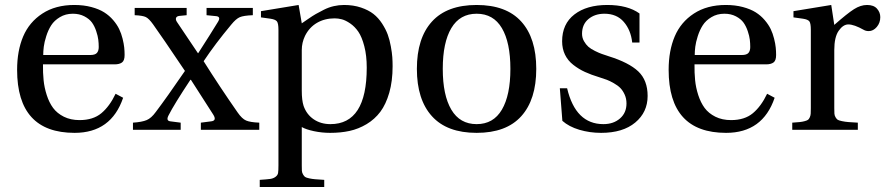

<svg xmlns="http://www.w3.org/2000/svg" viewBox="-20 -522 3562 772"><path d="M48.8 -241.2Q48.8 -317.9 73.2 -375.5Q97.7 -433.1 150.4 -467.5Q203.1 -502 278.8 -502Q316.4 -502 347.4 -493.7Q378.4 -485.4 398.9 -472.4Q419.4 -459.5 435.1 -441.2Q450.7 -422.9 459.2 -405Q467.8 -387.2 472.9 -366.5Q478 -345.7 479.5 -330.8Q481 -315.9 481 -300.8Q481 -278.3 470.5 -270.8Q460 -263.2 440.9 -263.2H152.8Q152.3 -229.5 155.3 -199.7Q158.2 -169.9 168 -139.6Q177.7 -109.4 193.6 -87.9Q209.5 -66.4 236.8 -52.7Q264.2 -39.1 299.8 -39.1Q354.5 -39.1 387.7 -66.9Q420.9 -94.7 444.8 -145L475.1 -128.9Q427.2 12.2 279.8 12.2Q48.8 12.2 48.8 -241.2ZM153.8 -300.8H342.8Q362.3 -300.8 369.6 -309.1Q377 -317.4 377 -333Q377 -347.7 375.2 -362.3Q373.5 -377 366.9 -396.7Q360.4 -416.5 349.9 -431.2Q339.4 -445.8 319.3 -456.3Q299.3 -466.8 272.9 -466.8Q243.7 -466.8 220.9 -453.1Q198.2 -439.5 186 -420.4Q173.8 -401.4 166 -376.7Q158.2 -352.1 156 -334Q153.8 -315.9 153.8 -300.8Z M514.6 0V-28.8Q550.8 -31.2 569.6 -39.1Q588.4 -46.9 606.4 -71.8Q650.4 -129.9 723.6 -236.8Q628.4 -378.4 595.7 -423.8Q578.6 -447.8 565.9 -453.6Q553.2 -459.5 521.5 -460.9V-490.2H730.5V-460.9L700.7 -458Q689.9 -456.5 687.7 -449.5Q685.5 -442.4 691.9 -433.1L775.9 -308.1H776.9Q828.1 -387.7 856.4 -434.1Q869.1 -454.6 849.6 -457L810.5 -460.9V-490.2H996.6V-460.9Q959.5 -459.5 944.1 -452.9Q928.7 -446.3 909.7 -422.9Q845.2 -345.7 798.8 -275.9Q862.3 -174.8 935.5 -69.8Q953.1 -44.4 969.5 -37.4Q985.8 -30.3 1022.5 -28.8V0H787.6V-28.8L829.6 -34.2Q853 -37.1 836.9 -62L747.6 -201.2H745.6Q680.2 -102.5 657.7 -58.1Q646.5 -36.6 664.6 -34.2L706.5 -28.8V0Z M1024.4 201.2Q1053.7 199.2 1066.2 197.5Q1078.6 195.8 1087.6 189.2Q1096.7 182.6 1098.1 173.3Q1099.6 164.1 1099.6 143.1V-401.9Q1099.6 -428.2 1093.5 -436Q1087.4 -443.8 1067.4 -446.8L1029.3 -452.1V-477.1L1180.7 -502L1193.4 -428.2Q1198.7 -431.6 1218 -445.1Q1237.3 -458.5 1249.8 -465.6Q1262.2 -472.7 1282 -482.7Q1301.8 -492.7 1322 -497.3Q1342.3 -502 1363.3 -502Q1400.9 -502 1431.4 -491.7Q1461.9 -481.4 1481.7 -465.8Q1501.5 -450.2 1516.4 -427.2Q1531.2 -404.3 1539.1 -382.8Q1546.9 -361.3 1551.5 -335.4Q1556.2 -309.6 1557.4 -292Q1558.6 -274.4 1558.6 -255.9Q1558.6 -195.8 1545.2 -149.2Q1531.7 -102.5 1509.3 -72.5Q1486.8 -42.5 1454.1 -22.9Q1421.4 -3.4 1385.7 4.4Q1350.1 12.2 1307.6 12.2Q1274.4 12.2 1242.2 5.4Q1210 -1.5 1193.4 -11.2V143.1Q1193.4 157.2 1193.8 164.8Q1194.3 172.4 1198.5 179.4Q1202.6 186.5 1206.8 189.5Q1210.9 192.4 1223.1 195.1Q1235.4 197.8 1247.6 198.7Q1259.8 199.7 1283.7 201.2V230H1024.4ZM1193.4 -157.2Q1193.4 -118.7 1200.7 -96.2Q1212.9 -61.5 1241.5 -42.2Q1270 -22.9 1308.6 -22.9Q1454.6 -22.9 1454.6 -250Q1454.6 -298.8 1444.8 -336.2Q1435.1 -373.5 1420.9 -394.3Q1406.7 -415 1388.2 -427.7Q1369.6 -440.4 1354.7 -444.3Q1339.8 -448.2 1325.7 -448.2Q1285.6 -448.2 1254.6 -430.2Q1223.6 -412.1 1206.5 -377.9Q1193.4 -350.6 1193.4 -320.8Z M1716.8 -54.7Q1656.2 -121.6 1656.2 -245.1Q1656.2 -368.7 1716.8 -435.3Q1777.3 -502 1896.5 -502Q2015.6 -502 2075.9 -435.3Q2136.2 -368.7 2136.2 -245.1Q2136.2 -121.6 2075.9 -54.7Q2015.6 12.2 1896.5 12.2Q1777.3 12.2 1716.8 -54.7ZM1794.7 -408.9Q1760.3 -351.1 1760.3 -245.1Q1760.3 -139.2 1794.7 -81.1Q1829.1 -22.9 1896.5 -22.9Q1963.9 -22.9 1998 -81.1Q2032.2 -139.2 2032.2 -245.1Q2032.2 -351.1 1998 -408.9Q1963.9 -466.8 1896.5 -466.8Q1829.1 -466.8 1794.7 -408.9Z M2231 -167H2260.3Q2294.4 -22.9 2406.2 -22.9Q2446.8 -22.9 2472.9 -45.7Q2499 -68.4 2499 -106Q2499 -125.5 2491.7 -141.6Q2484.4 -157.7 2474.4 -168Q2464.4 -178.2 2448 -187.5Q2431.6 -196.8 2419.9 -201.2Q2408.2 -205.6 2391.1 -210.9Q2356.9 -221.2 2332 -232.7Q2307.1 -244.1 2285.2 -261.2Q2263.2 -278.3 2251.7 -302.2Q2240.2 -326.2 2240.2 -356Q2240.2 -425.8 2289.6 -463.9Q2338.9 -502 2421.9 -502Q2503.9 -502 2551.3 -467.8V-351.1H2522Q2516.6 -400.9 2488.3 -433.8Q2460 -466.8 2410.2 -466.8Q2371.6 -466.8 2345.9 -445.3Q2320.3 -423.8 2320.3 -386.2Q2320.3 -370.1 2328.1 -356.4Q2335.9 -342.8 2345.5 -334.2Q2355 -325.7 2372.3 -317.1Q2389.6 -308.6 2399.7 -305.2Q2409.7 -301.8 2427.2 -295.9Q2508.8 -270.5 2546.4 -234.9Q2584 -199.2 2584 -136.2Q2584 -70.8 2534.2 -29.3Q2484.4 12.2 2397 12.2Q2351.1 12.2 2309.3 -0.2Q2267.6 -12.7 2241.2 -36.1Z M2668.5 -241.2Q2668.5 -317.9 2692.9 -375.5Q2717.3 -433.1 2770 -467.5Q2822.8 -502 2898.4 -502Q2936 -502 2967 -493.7Q2998 -485.4 3018.6 -472.4Q3039.1 -459.5 3054.7 -441.2Q3070.3 -422.9 3078.9 -405Q3087.4 -387.2 3092.5 -366.5Q3097.7 -345.7 3099.1 -330.8Q3100.6 -315.9 3100.6 -300.8Q3100.6 -278.3 3090.1 -270.8Q3079.6 -263.2 3060.5 -263.2H2772.5Q2772 -229.5 2774.9 -199.7Q2777.8 -169.9 2787.6 -139.6Q2797.4 -109.4 2813.2 -87.9Q2829.1 -66.4 2856.4 -52.7Q2883.8 -39.1 2919.4 -39.1Q2974.1 -39.1 3007.3 -66.9Q3040.5 -94.7 3064.5 -145L3094.7 -128.9Q3046.9 12.2 2899.4 12.2Q2668.5 12.2 2668.5 -241.2ZM2773.4 -300.8H2962.4Q2981.9 -300.8 2989.3 -309.1Q2996.6 -317.4 2996.6 -333Q2996.6 -347.7 2994.9 -362.3Q2993.2 -377 2986.6 -396.7Q2980 -416.5 2969.5 -431.2Q2959 -445.8 2939 -456.3Q2918.9 -466.8 2892.6 -466.8Q2863.3 -466.8 2840.6 -453.1Q2817.9 -439.5 2805.7 -420.4Q2793.5 -401.4 2785.6 -376.7Q2777.8 -352.1 2775.6 -334Q2773.4 -315.9 2773.4 -300.8Z M3165.5 0V-28.8Q3185.5 -30.3 3195.6 -31.2Q3205.6 -32.2 3215.6 -34.9Q3225.6 -37.6 3229.2 -40.5Q3232.9 -43.5 3236.1 -50.5Q3239.3 -57.6 3239.7 -65.2Q3240.2 -72.8 3240.2 -86.9V-401.9Q3240.2 -428.2 3234.4 -436Q3228.5 -443.8 3208.5 -446.8L3170.4 -452.1V-477.1L3322.3 -502L3334.5 -421.9Q3387.2 -468.3 3413.8 -485.1Q3440.4 -502 3466.3 -502Q3493.2 -502 3506.3 -487.1Q3519.5 -472.2 3519.5 -453.1Q3519.5 -430.2 3505.4 -413.6Q3491.2 -397 3473.1 -397Q3461.4 -397 3453.1 -401.9Q3414.1 -423.8 3391.1 -423.8Q3370.1 -423.8 3352.3 -398.4Q3334.5 -373 3334.5 -320.8V-86.9Q3334.5 -72.8 3335 -65.2Q3335.4 -57.6 3339.6 -50.5Q3343.8 -43.5 3348.1 -40.5Q3352.5 -37.6 3365.5 -34.9Q3378.4 -32.2 3391.1 -31.2Q3403.8 -30.3 3429.2 -28.8V0Z"/></svg>

Font: Heuristica
Style: Regular
Weight: 400
Version: Version 1.0.2